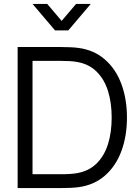

<svg xmlns="http://www.w3.org/2000/svg" viewBox="-20 -960 712 980"><path d="M70 0V-720H288.3Q346.7 -720 381 -715.3Q460.5 -704.7 516.2 -655.7Q572 -606.7 600 -530.1Q628 -453.5 628 -360Q628 -266.2 600 -189.8Q572 -113.3 516.4 -64.3Q460.8 -15.3 381 -4.7Q347.3 0 288.3 0ZM146 -70.7H288.3Q343.3 -70.7 373.7 -76.3Q434.7 -87 473.9 -126.4Q513.2 -165.8 531.6 -225.6Q550 -285.3 550 -360Q550 -435.2 531.4 -495Q512.8 -554.8 473.6 -594Q434.3 -633.2 373.7 -643.7Q357.5 -646.8 334.7 -648.1Q311.8 -649.3 288.3 -649.3H146ZM146 -940H221L294.7 -853.3L368.3 -940H443.3L328.7 -805H260.7Z"/></svg>

Font: Hauora
Style: Regular
Weight: 400
Designer: Wayne Shih
Foundry: WCYS
Version: Version 1.001